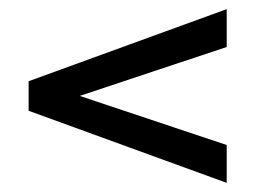

<svg xmlns="http://www.w3.org/2000/svg" viewBox="-20 -448 552 416"><path d="M152.8 -240.2 471.2 -133.8V-51.8L42 -208V-272L471.2 -428.2V-346.2Z"/></svg>

Font: Linux Biolinum O
Style: Bold
Weight: 700
Designer: Philipp H. Poll
Foundry: Philipp H. Poll
Version: Version 1.3.2